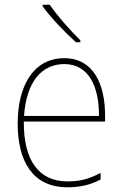

<svg xmlns="http://www.w3.org/2000/svg" viewBox="-20 -785 521 815"><path d="M191 -765H161V-758C195 -711 255 -648 302 -606H321V-614C278 -656 223 -718 191 -765ZM253 -538C119 -538 55 -416 55 -261C55 -100 119 10 266 10C322 10 365 -1 407 -23V-51C355 -24 319 -15 266 -15C144 -15 80 -105 81 -269H426V-295C426 -427 377 -538 253 -538ZM253 -513C355 -513 401 -420 400 -293H82C92 -438 157 -513 253 -513Z"/></svg>

Font: Noto Sans Thai Looped SemiCondensed Thin
Style: Regular
Weight: 100
Width: 4
Designer: Sasikarn Vongin, Ben Mitchell
Foundry: The Fontpad Ltd
Version: Version 1.001